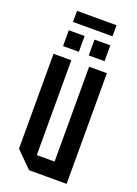

<svg xmlns="http://www.w3.org/2000/svg" viewBox="-150 -852 650 913"><g transform="rotate(20 175.0 -395.0)"><path d="M310 -560V0H120L40 -80V-560H130V-80H220V-560ZM70 -610V-690H150V-610ZM200 -610V-690H280V-610ZM75 -734V-790H275V-734Z"/></g></svg>

Font: Tektur Condensed
Style: Regular
Weight: 400
Width: 3
Designer: Adam Jagosz
Foundry: Adam Jagosz
Version: Version 1.005;gftools[0.9.30]